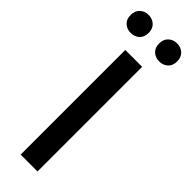

<svg xmlns="http://www.w3.org/2000/svg" viewBox="-318 -928 934 934"><g transform="rotate(45 149.0 -460.5)"><path d="M91 -720H207V0H91ZM247 -797Q221 -797 203 -813Q185 -829 185 -859Q185 -888 203 -904.5Q221 -921 247 -921Q273 -921 291 -904.5Q309 -888 309 -859Q309 -829 291 -813Q273 -797 247 -797ZM51 -797Q25 -797 7 -813Q-11 -829 -11 -859Q-11 -888 7 -904.5Q25 -921 51 -921Q77 -921 95 -904.5Q113 -888 113 -859Q113 -829 95 -813Q77 -797 51 -797Z"/></g></svg>

Font: Kufam Medium
Style: Regular
Weight: 500
Designer: Wael Morcos, Artur Schmal
Foundry: Original Type
Version: Version 1.300; ttfautohint (v1.8.3)